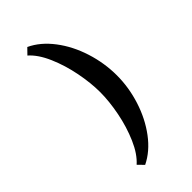

<svg xmlns="http://www.w3.org/2000/svg" viewBox="-311 -893 1192 1192"><g transform="rotate(-45 285.5 -296.5)"><path d="M162 183Q212 139 248 56Q284 -27 302.5 -121.5Q321 -216 321 -296Q321 -376 302.5 -471Q284 -566 248 -649Q212 -732 162 -776L199 -814Q278 -777 339.5 -696Q401 -615 434.5 -509.5Q468 -404 468 -296Q468 -190 434.5 -85.5Q401 19 340 100.5Q279 182 199 221Z"/></g></svg>

Font: Be Vietnam ExtraBold
Style: Regular
Weight: 800
Designer: Gabriel Lam
Foundry: TypeRant
Version: Version 4.000